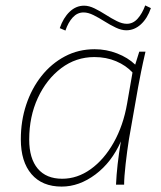

<svg xmlns="http://www.w3.org/2000/svg" viewBox="-20 -683 594 710"><path d="M208 7Q136 7 96.5 -39Q57 -85 57 -168Q57 -236 77 -296Q97 -356 133.5 -402Q170 -448 220 -474.5Q270 -501 330 -501Q373 -501 413 -485.5Q453 -470 480 -444L495 -492H518Q508 -449 501.5 -416.5Q495 -384 491 -362L457 -169Q450 -125 444.5 -76Q439 -27 439 0H409Q412 -71 427 -160Q393 -83 333 -38Q273 7 208 7ZM210 -22Q266 -22 315.5 -57.5Q365 -93 400.5 -156Q436 -219 450 -300L470 -415Q446 -441 409.5 -456.5Q373 -472 329 -472Q261 -472 206.5 -431Q152 -390 120 -321Q88 -252 88 -167Q88 -97 119.5 -59.5Q151 -22 210 -22ZM447 -571Q429 -571 408 -581Q387 -591 366.5 -604Q346 -617 326 -627Q306 -637 289 -637Q266 -637 249 -618.5Q232 -600 222 -570L201 -579Q214 -617 237.5 -639.5Q261 -662 291 -662Q309 -662 329.5 -652Q350 -642 371 -628.5Q392 -615 412 -605Q432 -595 449 -595Q472 -595 489 -614Q506 -633 517 -663L538 -653Q525 -615 501 -593Q477 -571 447 -571Z"/></svg>

Font: Livvic Thin
Style: Italic
Weight: 250
Italic angle: -10°
Designer: Jacques Le Bailly, Baron von Fonthausen
Version: Version 1.001; ttfautohint (v1.8.2)